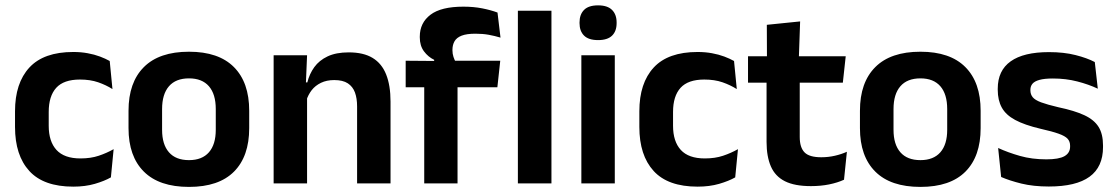

<svg xmlns="http://www.w3.org/2000/svg" viewBox="-20 -702 4268 735"><path d="M260.5 12.5Q147 12.5 92.2 -47.5Q37.5 -107.5 37.5 -216V-276Q37.5 -384 92.5 -443.5Q147.5 -503 260.5 -503Q290 -503 315.8 -498.2Q341.5 -493.5 362.8 -485.5Q384 -477.5 400 -468.5L410.5 -361Q386 -376.5 355.8 -387Q325.5 -397.5 286 -397.5Q224 -397.5 195.2 -365.8Q166.5 -334 166.5 -273.5V-220.5Q166.5 -160.5 196.2 -128Q226 -95.5 288 -95.5Q327.5 -95.5 358 -105.8Q388.5 -116 415 -131L404.5 -23Q380 -9 343 1.8Q306 12.5 260.5 12.5Z M703.5 13.5Q589.5 13.5 530.8 -45Q472 -103.5 472 -211.5V-278Q472 -386.5 530.8 -445.2Q589.5 -504 703.5 -504Q817 -504 875.5 -445.2Q934 -386.5 934 -278V-211.5Q934 -103.5 875.8 -45Q817.5 13.5 703.5 13.5ZM703.5 -89Q753.5 -89 779.8 -119Q806 -149 806 -205V-284.5Q806 -341.5 779.8 -371.8Q753.5 -402 703.5 -402Q653 -402 626.8 -371.8Q600.5 -341.5 600.5 -284.5V-205Q600.5 -149 626.8 -119Q653 -89 703.5 -89Z M1347 0V-294.5Q1347 -325.5 1338.8 -348Q1330.5 -370.5 1311.5 -383Q1292.5 -395.5 1259.5 -395.5Q1230.5 -395.5 1208.8 -385Q1187 -374.5 1173.2 -356.8Q1159.5 -339 1152.5 -316.5L1132.5 -386.5H1156.5Q1164.5 -419 1183.2 -445Q1202 -471 1234.2 -486.2Q1266.5 -501.5 1315 -501.5Q1371.5 -501.5 1406.5 -480.2Q1441.5 -459 1458.2 -417Q1475 -375 1475 -313V0ZM1027.5 0V-490.5H1155.5L1150.5 -371L1155.5 -360.5V0Z M1754 -676.5Q1793 -676.5 1826 -670Q1859 -663.5 1884.5 -654L1896 -558Q1874.5 -564.5 1851.2 -568.8Q1828 -573 1800 -573Q1766.5 -573 1747.2 -565.5Q1728 -558 1720 -544Q1712 -530 1712 -511V-509.5Q1712 -496 1716 -484Q1720 -472 1725.5 -462.5L1642 -459.5V-473Q1619 -484 1603 -505.5Q1587 -527 1587 -559V-561.5Q1587 -614.5 1627.8 -645.5Q1668.5 -676.5 1754 -676.5ZM1604 0V-433H1731.5V0ZM1533 -368V-469.5L1657 -468.5L1707 -469.5H1895L1884 -368ZM1962.5 0V-661H2091V0Z M2205.5 0V-490.5H2333.5V0ZM2269.5 -548.5Q2233 -548.5 2215.8 -565.8Q2198.5 -583 2198.5 -613.5V-616Q2198.5 -646.5 2215.8 -664Q2233 -681.5 2269.5 -681.5Q2305.5 -681.5 2323 -664Q2340.5 -646.5 2340.5 -616V-613.5Q2340.5 -582.5 2323 -565.5Q2305.5 -548.5 2269.5 -548.5Z M2650.5 12.5Q2537 12.5 2482.2 -47.5Q2427.5 -107.5 2427.5 -216V-276Q2427.5 -384 2482.5 -443.5Q2537.5 -503 2650.5 -503Q2680 -503 2705.8 -498.2Q2731.5 -493.5 2752.8 -485.5Q2774 -477.5 2790 -468.5L2800.5 -361Q2776 -376.5 2745.8 -387Q2715.5 -397.5 2676 -397.5Q2614 -397.5 2585.2 -365.8Q2556.5 -334 2556.5 -273.5V-220.5Q2556.5 -160.5 2586.2 -128Q2616 -95.5 2678 -95.5Q2717.5 -95.5 2748 -105.8Q2778.5 -116 2805 -131L2794.5 -23Q2770 -9 2733 1.8Q2696 12.5 2650.5 12.5Z M3084.5 10.5Q3022 10.5 2984.8 -8.2Q2947.5 -27 2931 -65Q2914.5 -103 2914.5 -158.5V-444.5H3041.5V-177.5Q3041.5 -137.5 3059.8 -118.8Q3078 -100 3124 -100Q3151 -100 3176 -105.8Q3201 -111.5 3222 -121L3211 -14Q3186 -2.5 3153.8 4Q3121.5 10.5 3084.5 10.5ZM2843.5 -385.5V-486.5H3217.5L3206.5 -385.5ZM2916 -477 2915.5 -607 3043 -620 3038 -477Z M3503.5 13.5Q3389.5 13.5 3330.8 -45Q3272 -103.5 3272 -211.5V-278Q3272 -386.5 3330.8 -445.2Q3389.5 -504 3503.5 -504Q3617 -504 3675.5 -445.2Q3734 -386.5 3734 -278V-211.5Q3734 -103.5 3675.8 -45Q3617.5 13.5 3503.5 13.5ZM3503.5 -89Q3553.5 -89 3579.8 -119Q3606 -149 3606 -205V-284.5Q3606 -341.5 3579.8 -371.8Q3553.5 -402 3503.5 -402Q3453 -402 3426.8 -371.8Q3400.5 -341.5 3400.5 -284.5V-205Q3400.5 -149 3426.8 -119Q3453 -89 3503.5 -89Z M3995 12Q3936 12 3890.2 0.8Q3844.5 -10.5 3812.5 -24.5L3801 -135.5Q3839 -118 3884.8 -105Q3930.5 -92 3985.5 -92Q4033.5 -92 4055 -104.2Q4076.5 -116.5 4076.5 -141V-144Q4076.5 -160.5 4066.8 -171Q4057 -181.5 4032.5 -190.2Q4008 -199 3963.5 -209Q3902 -223.5 3866.2 -242.8Q3830.5 -262 3815 -290.2Q3799.5 -318.5 3799.5 -358V-362.5Q3799.5 -432 3849 -467.2Q3898.5 -502.5 3995.5 -502.5Q4053 -502.5 4097.2 -491.2Q4141.5 -480 4171 -464.5L4182.5 -362.5Q4147.5 -379 4104 -390.2Q4060.5 -401.5 4010.5 -401.5Q3978 -401.5 3959.2 -396.2Q3940.5 -391 3932.5 -381.5Q3924.5 -372 3924.5 -358.5V-356Q3924.5 -341 3933.2 -330Q3942 -319 3965.5 -310.2Q3989 -301.5 4031.5 -291.5Q4093.5 -278.5 4131 -261Q4168.5 -243.5 4185.5 -216.2Q4202.5 -189 4202.5 -145V-139Q4202.5 -63 4151 -25.5Q4099.5 12 3995 12Z"/></svg>

Font: Anek Odia Medium SemiBold
Style: Regular
Weight: 600
Version: Version 1.003